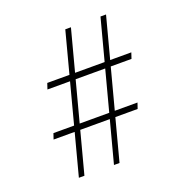

<svg xmlns="http://www.w3.org/2000/svg" viewBox="-120 -770 847 879"><g transform="rotate(-20 303.5 -330.0)"><path d="M291 -660H318.5L144 0H117ZM462.5 -660H489.5L315 0H288ZM129.5 -457.5H539L529.5 -429H120ZM77.5 -232H487L477.5 -204H68Z"/></g></svg>

Font: League Spartan Extralight
Style: Regular
Weight: 200
Foundry: The League of Moveable Type
Version: Version 2.300; ttfautohint (v1.8.3)